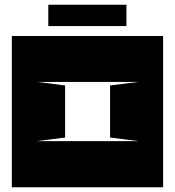

<svg xmlns="http://www.w3.org/2000/svg" viewBox="-20 -791 740 811"><path d="M255 -430V-210L136 -195H565L445 -210V-430L565 -445H138ZM30 0V-639H669V0ZM184 -771H514V-681H184Z"/></svg>

Font: Banana Brick
Style: Regular
Weight: 400
Designer: artmaker
Foundry: artmaker
Version: Version 4.000 2011 initial release